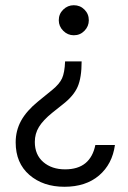

<svg xmlns="http://www.w3.org/2000/svg" viewBox="-20 -530 490 735"><path d="M292.5 -295Q292.5 -232.5 277.1 -197.5Q261.7 -162.5 220.8 -130.8L180 -98.3Q145 -70 129.2 -44.2Q113.3 -18.3 113.3 13.3Q113.3 62.5 145.8 90.4Q178.3 118.3 229.2 118.3Q278.3 118.3 307.1 94.6Q335.8 70.8 345 25H420Q410 98.3 359.2 141.7Q308.3 185 226.7 185Q145 185 92.5 139.6Q40 94.2 40 15Q40 -30 60.8 -67.9Q81.7 -105.8 125.8 -141.7L180 -185.8Q207.5 -208.3 217.5 -230Q227.5 -251.7 229.2 -295ZM262.5 -510Q286.7 -510 303.3 -493.3Q320 -476.7 320 -452.5Q320 -429.2 303.3 -412.1Q286.7 -395 262.5 -395Q239.2 -395 222.1 -412.1Q205 -429.2 205 -452.5Q205 -476.7 222.1 -493.3Q239.2 -510 262.5 -510Z"/></svg>

Font: Funnel Sans Light Light
Style: Regular
Weight: 300
Version: Version 1.000